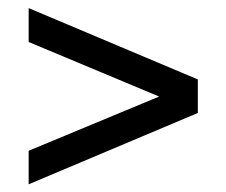

<svg xmlns="http://www.w3.org/2000/svg" viewBox="-20 -490 567 481"><path d="M475.6 -207 51.8 -28.3V-112.3L444.3 -275.4V-220.7L51.8 -384.8V-469.7L475.6 -291Z"/></svg>

Font: Crimson Pro SemiBold
Style: Regular
Weight: 600
Designer: Jacques Le Bailly
Foundry: Baron von Fonthausen
Version: Version 1.003